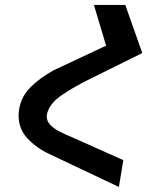

<svg xmlns="http://www.w3.org/2000/svg" viewBox="-20 -745 640 780"><path d="M481 -94.5 463 14.5 179 -120Q127.5 -144 91.5 -182.8Q55.5 -221.5 55.5 -276Q55.5 -287.5 58 -302.5Q67 -354.5 105.2 -392Q143.5 -429.5 197 -459L411 -559.5L361.5 -725H489L558 -529.5L355 -429Q289 -397.5 233.8 -360.5Q178.5 -323.5 170.5 -279Q170 -276 170 -271Q170 -252 185 -237Q200 -222 220.8 -211.2Q241.5 -200.5 276 -186Z"/></svg>

Font: JuliaMono
Style: Bold Italic
Weight: 700
Italic angle: -9°
Monospace: yes
Designer: cormullion
Foundry: corm
Version: Version 0.057; ttfautohint (v1.8.4)